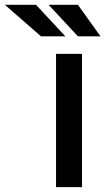

<svg xmlns="http://www.w3.org/2000/svg" viewBox="-158 -766 432 786"><path d="M71.4 0V-545.5H177.6V0ZM109.7 -617.2H9.9L-138.1 -746.4H-10.7ZM253.6 -617.2H161.2L40.8 -746.4H160.9Z"/></svg>

Font: Inter UI Medium
Style: Regular
Weight: 500
Designer: Rasmus Andersson
Foundry: rsms
Version: 3.2;8d6f07862